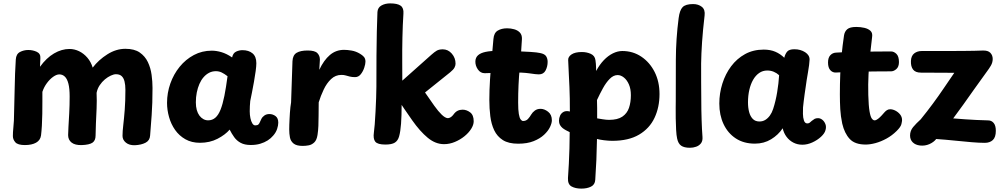

<svg xmlns="http://www.w3.org/2000/svg" viewBox="-20 -845 5925 1133"><path d="M73.2 -494Q75.2 -526.1 97.7 -538.1Q120.1 -550 147 -550Q174.1 -550 197.1 -539.2Q220 -528.4 218.2 -502L216 -451Q253.7 -503.1 298.7 -529.6Q343.8 -556 390 -556Q419.4 -556 446.9 -542.7Q474.3 -529.3 495.6 -504.5Q516.8 -479.7 527 -446Q562 -491.9 613.5 -524.4Q665 -557 720 -557Q773 -557 804.5 -535.2Q836 -513.4 852.5 -478.8Q869 -444.1 874.5 -403.8Q880 -363.6 880 -326Q880 -234 875 -166.1Q870 -98.1 865.8 -45Q864 -15.9 838.9 -2.8Q813.9 10.2 776 12Q742.8 13 722.9 -3.3Q703 -19.6 703 -43Q703 -70 707.5 -107.9Q712 -145.8 716 -196.9Q720 -248 720 -315Q720 -343.9 714.8 -364.4Q709.7 -385 697.8 -396Q685.9 -407 664 -407Q651.4 -407 633.8 -398.9Q616.2 -390.8 599 -376.6Q581.8 -362.3 568.2 -341.9Q554.7 -321.6 550 -297Q552 -251 550 -203.9Q548 -156.8 546 -115.4Q544 -74 544 -45Q544 -15.9 525.9 -3.2Q507.9 9.4 462 11.2Q422.6 12.2 402.3 -3.8Q382 -19.9 382 -48Q382 -63 384 -96.8Q386 -130.6 388.5 -177.3Q391 -224 391 -276Q391 -322.8 383.7 -351.2Q376.4 -379.7 362.7 -392.8Q349 -406 330 -406Q313.8 -406 293.7 -391.8Q273.7 -377.6 256.6 -354.4Q239.4 -331.2 230.1 -303Q230.1 -279 230.1 -245Q230.1 -211 229.6 -174Q229.1 -137 227.1 -103.5Q225.1 -70 222.1 -46Q218.1 -17.2 192.9 -3.1Q167.7 11 127 11Q84.9 11 70.4 -5.5Q56 -22 56 -42Q56 -65 58.5 -88.5Q61 -112 62 -133Q65 -226 66.5 -319.9Q68 -413.9 73.2 -494Z M965.7 -238Q965.7 -297 985.2 -352.2Q1004.7 -407.3 1040.2 -451Q1075.8 -494.7 1124 -520.3Q1172.2 -546 1229.7 -546Q1256.7 -546 1286.7 -537.2Q1316.8 -528.4 1349.7 -506.1Q1355 -531.8 1373.3 -540.4Q1391.6 -549 1410.6 -549Q1447.8 -549 1470.2 -530.2Q1492.7 -511.4 1492.7 -472.1Q1492.7 -454.9 1488.7 -425.4Q1484.7 -396 1478.7 -362.4Q1472.7 -328.9 1466.7 -298.4Q1460.7 -268 1456.7 -249Q1453.7 -219 1453.7 -188Q1453.7 -167 1457.7 -147.9Q1461.7 -128.8 1469 -116.9Q1476.3 -105.1 1486.2 -105.1Q1499.4 -105.1 1505 -110.7Q1510.6 -116.3 1514 -125.3Q1517.4 -134.3 1522.4 -143.3Q1528.4 -155.3 1540.6 -163.7Q1552.7 -172 1569.7 -172Q1589.6 -172 1605.8 -160.1Q1622.1 -148.1 1622.1 -121.1Q1622.1 -105.2 1615.3 -84.2Q1608.4 -63.2 1592.2 -44.8Q1578.9 -28.8 1559.7 -16.4Q1540.4 -4.1 1515.8 3.2Q1491.1 10.6 1460.1 10.6Q1423.4 10.6 1400.2 -2.1Q1376.9 -14.7 1362 -35.6Q1347.1 -56.4 1335.2 -80.1Q1309.2 -49.7 1263.7 -26.1Q1218.1 -2.4 1160.1 -2.4Q1110.6 -2.4 1073.9 -23.3Q1037.2 -44.2 1013.3 -78.2Q989.4 -112.2 977.6 -154.1Q965.7 -196 965.7 -238ZM1135.7 -241Q1135.7 -216 1141.1 -196.3Q1146.6 -176.6 1156.7 -162.9Q1166.9 -149.3 1180.1 -142.1Q1193.3 -134.9 1208.1 -134.9Q1233 -134.9 1250.9 -150.5Q1268.8 -166.1 1281.5 -198Q1294.2 -229.9 1304.1 -279.2Q1313.9 -328.4 1322.7 -395.2Q1303.7 -409.9 1287.9 -417.4Q1272.2 -424.9 1253.8 -424.9Q1232.4 -424.9 1214.2 -415.6Q1196 -406.2 1181.4 -389.4Q1166.8 -372.7 1156.7 -349.6Q1146.7 -326.6 1141.2 -299.1Q1135.7 -271.7 1135.7 -241Z M1705.9 -484Q1707.7 -520 1730.5 -533.5Q1753.3 -547 1795.7 -547Q1837.8 -547 1852.7 -531.7Q1867.7 -516.3 1867.7 -493.2Q1867.7 -482.4 1866.4 -470.4Q1865.1 -458.3 1864.1 -433Q1890.8 -490 1926.6 -520.4Q1962.4 -550.9 2010.6 -550.9Q2028.9 -550.9 2054.7 -546.6Q2080.6 -542.2 2104.7 -527.6Q2118.2 -519.8 2127.4 -509.5Q2136.6 -499.2 2136.6 -481.3Q2136.6 -467.2 2129.5 -445.6Q2122.4 -423.9 2108.9 -406.9Q2095.4 -389.9 2075.4 -389.9Q2057.3 -389.9 2044.3 -393.2Q2031.2 -396.4 2020.3 -399.7Q2009.3 -403 1994.8 -403Q1959.6 -403 1933.7 -378.4Q1907.8 -353.9 1890.1 -316.4Q1872.3 -278.9 1860.7 -241Q1860.2 -195.1 1860 -161.8Q1859.8 -128.6 1858.8 -102.1Q1857.8 -75.6 1853.7 -48.8Q1849 -18.4 1834.6 -4.7Q1820.2 9.1 1801.9 12.6Q1783.7 16 1766.2 16Q1729.7 16 1712.4 2Q1695.2 -12 1690.9 -34Q1686.7 -56 1686.7 -81Q1686.7 -93 1687.2 -109Q1687.7 -125 1688.7 -143Q1689.7 -161 1690.7 -178.5Q1691.7 -196 1693.7 -212.5Q1695.7 -229 1697.7 -241Z M2207.3 -774.1Q2209.1 -800.7 2231.1 -812.8Q2253 -825 2282.1 -825Q2325.7 -825 2344.5 -811.2Q2363.3 -797.3 2360.6 -764.3Q2356.3 -696.7 2354.7 -623.6Q2353.1 -550.4 2353.6 -478.7Q2354.1 -407 2354.1 -343L2350.1 -230Q2350.1 -162 2346.6 -115Q2343.1 -68 2335.1 -40Q2328.1 -15 2310.1 -3.5Q2292.1 8 2254.1 8Q2208.3 8 2194.6 -8.9Q2180.9 -25.9 2186.4 -63.8Q2188.7 -77.6 2191.3 -110.8Q2193.9 -144.1 2196 -185.6Q2198.1 -227 2199.6 -266.5Q2201.1 -306 2201.1 -333Q2201.1 -438 2201.6 -516.7Q2202.1 -595.4 2203.6 -657.5Q2205.1 -719.6 2207.3 -774.1ZM2526.4 -522.6Q2544 -538.3 2557.3 -546.1Q2570.7 -553.9 2592.9 -553.9Q2624.3 -553.9 2646.4 -528.3Q2668.4 -502.7 2668.2 -468.9Q2668.2 -458.3 2662 -446.2Q2655.8 -434.1 2636.3 -418.2L2488.1 -299.3Q2518.1 -255.3 2542.5 -221.2Q2566.9 -187.1 2586.7 -168.2Q2606.6 -149.2 2621.6 -147.7Q2626.8 -147.7 2632.6 -149.8Q2638.3 -151.9 2644.2 -156.7Q2650.1 -161.4 2655.9 -169Q2667.2 -184.9 2680.4 -191.3Q2693.6 -197.8 2709.8 -197.8Q2733.2 -197.8 2754.3 -182Q2775.3 -166.2 2775.3 -129.3Q2775.3 -108.3 2760.6 -84.8Q2745.8 -61.2 2720.6 -40.8Q2695.4 -20.4 2664.1 -7.4Q2632.7 5.7 2600.2 5.7Q2549.6 5.7 2503.9 -32.2Q2458.2 -70 2412.7 -134.7Q2367.1 -199.3 2314.7 -279L2320.9 -339.6Z M2891.8 -615Q2894.6 -651 2917.3 -664.5Q2940 -678 2972.6 -678Q2993.9 -678 3014.2 -672.3Q3034.6 -666.7 3047.7 -653Q3060.8 -639.3 3060 -615Q3055.8 -534.1 3046.7 -440Q3037.6 -345.9 3037.6 -240Q3037.6 -196.1 3041.6 -172.6Q3045.6 -149 3052.6 -140Q3059.6 -131 3066.6 -131Q3084.6 -131 3095.6 -143Q3106.6 -155 3114.6 -169Q3122.3 -182.3 3136.2 -192.6Q3150.1 -202.8 3169.9 -202.8Q3192.3 -202.8 3214.4 -185.6Q3236.6 -168.3 3236.6 -135.1Q3236.6 -118.4 3225.6 -95.4Q3214.7 -72.3 3190.7 -49.8Q3166.7 -27.2 3128.9 -12.1Q3091.2 3 3037.7 3Q2980.9 3 2947.3 -18.4Q2913.7 -39.8 2896.3 -76.4Q2879 -113.1 2873.3 -159.3Q2867.6 -205.4 2867.6 -255Q2867.6 -313 2871.6 -375.7Q2875.6 -438.4 2881.6 -500.2Q2887.6 -562 2891.8 -615ZM2840.6 -413Q2815 -413 2799.7 -435.6Q2784.4 -458.1 2785.2 -483.4Q2786 -505.6 2801.1 -519.1Q2816.2 -532.6 2845.4 -538.8Q2874.7 -545 2917.6 -545Q2970.4 -545 3021.4 -543.1Q3072.4 -541.2 3111.2 -538.6Q3150 -536 3166.6 -532.2Q3194.4 -526.9 3203 -512.7Q3211.6 -498.6 3211.6 -480.1Q3211.6 -452.2 3199.5 -429.2Q3187.4 -406.1 3159.6 -406.1Q3143.6 -406.1 3104.7 -412.1Q3065.8 -418 2988.6 -418Q2950.7 -418 2927.6 -417Q2904.4 -416 2885.5 -414.5Q2866.6 -413 2840.6 -413Z M3332.8 -490Q3331.8 -510 3352.8 -524Q3373.8 -538 3413.8 -538Q3442.4 -538 3466.3 -527.2Q3490.2 -516.4 3493.8 -490Q3495.8 -478 3496.3 -468.2Q3496.8 -458.3 3497.3 -448.6Q3497.8 -438.8 3497.8 -426.1Q3518 -463.7 3543.2 -490Q3568.4 -516.3 3596.7 -530.2Q3625 -544 3652.2 -544Q3714.9 -544 3764.6 -510.6Q3814.3 -477.1 3843.1 -420.1Q3871.8 -363 3871.8 -290Q3871.8 -212 3842.3 -149.5Q3812.9 -87 3751.2 -50.5Q3689.4 -14 3593.1 -14Q3570.3 -14 3544.2 -17.4Q3518.1 -20.8 3502.8 -25Q3501.8 39 3499.3 96.9Q3496.8 154.9 3492.6 216.1Q3490.8 244.9 3467.4 256.4Q3444.1 268 3410.8 268Q3375.7 268 3352.7 255.3Q3329.8 242.6 3331.6 205.8Q3334.6 166.9 3336.7 122.4Q3338.8 77.9 3340.3 30.3Q3341.8 -17.3 3341.8 -65.3Q3330.8 -70.3 3319.8 -76.3Q3308.8 -82.3 3299.8 -89.3Q3290.3 -97.4 3284.4 -107.7Q3278.6 -118 3278.6 -132.3Q3278.6 -148.4 3285.2 -162.9Q3291.8 -177.4 3306 -185Q3320.2 -192.6 3342.8 -187Q3342.8 -228 3342.3 -262.6Q3341.8 -297.2 3340.3 -331Q3338.8 -364.8 3336.8 -403.4Q3334.8 -442 3332.8 -490ZM3502.8 -254.7Q3503.8 -235.1 3503.8 -207.3Q3503.8 -179.4 3503.8 -146.6Q3512.7 -145.1 3535.2 -141.4Q3557.7 -137.7 3574 -137.7Q3624.7 -137.7 3652.6 -156.8Q3680.6 -175.9 3691.7 -208.7Q3702.8 -241.6 3702.8 -283.1Q3702.8 -320.4 3691.2 -346.9Q3679.6 -373.3 3661.5 -387.7Q3643.4 -402 3624.7 -402Q3600.2 -402 3578.3 -380Q3556.4 -358 3537.8 -324Q3519.1 -290 3502.8 -254.7Z M3967.7 -247Q3967.7 -370 3968.2 -493Q3968.7 -616 3984.7 -738Q3990.7 -784.8 4008.2 -802.9Q4025.7 -821 4070 -821Q4101 -821 4121.7 -804.6Q4142.3 -788.1 4137.8 -753Q4127.6 -665.4 4122.9 -596.7Q4118.2 -527.9 4117.4 -470.6Q4116.7 -413.2 4117.5 -361.6Q4118.3 -310 4118.3 -257Q4118.3 -196.3 4120.2 -138.6Q4122 -80.9 4125.4 -37Q4127.2 -13.1 4116.3 0.8Q4105.4 14.7 4087.9 20.8Q4070.4 27 4051.4 27Q4017.4 27 3999.8 14.8Q3982.1 2.7 3975.8 -27.4Q3971.6 -45.8 3969.8 -78.8Q3968.1 -111.8 3967.5 -146.9Q3966.9 -182.1 3967.3 -210.1Q3967.7 -238 3967.7 -247Z M4224.7 -234Q4224.7 -294.6 4242.7 -351.6Q4260.7 -408.7 4294.4 -453.8Q4328.2 -499 4376.6 -525.7Q4425 -552.3 4486.6 -552.3Q4525.9 -552.3 4555.2 -539.7Q4584.6 -527.1 4608.1 -504.1Q4613.1 -526.1 4624.9 -540.3Q4636.8 -554.4 4667.6 -554.4Q4703.9 -554.4 4731.1 -536.9Q4758.3 -519.3 4757.3 -492.4Q4756.3 -465.3 4748 -418.7Q4739.7 -372 4733.7 -327Q4731.7 -313 4728.4 -291Q4725.2 -269 4722.7 -247.5Q4720.2 -226 4718.7 -211Q4717.9 -195.9 4718.2 -173.2Q4718.4 -150.6 4724.2 -133.6Q4730 -116.7 4744 -116.7Q4751.9 -116.7 4757.8 -120.8Q4763.7 -124.9 4770.1 -131.6Q4779.8 -139.4 4787.3 -143.6Q4794.9 -147.7 4807.2 -147.7Q4820.6 -147.7 4832.5 -138.3Q4844.4 -128.9 4850.7 -112.8Q4857 -96.7 4851.3 -77.2Q4846.7 -58.2 4825.1 -38.2Q4803.4 -18.1 4773.9 -4.6Q4744.4 9 4714.6 9Q4685.8 9 4661.8 -3.4Q4637.9 -15.8 4621.6 -37.5Q4605.2 -59.2 4598.7 -88.1Q4572.6 -48.8 4530.3 -23.1Q4488.1 2.6 4435 2.6Q4368.7 2.6 4321.8 -28.3Q4274.9 -59.2 4249.8 -112.6Q4224.7 -166 4224.7 -234ZM4393.9 -241.1Q4393.9 -209.2 4400.7 -183.7Q4407.6 -158.1 4422.4 -143.1Q4437.2 -128.1 4461.3 -128.1Q4480.8 -128.1 4496.1 -137.5Q4511.4 -146.9 4523.3 -163.4Q4535.2 -180 4542.3 -202Q4550 -225.4 4555.9 -250.4Q4561.9 -275.3 4566.1 -301.2Q4570.3 -327.1 4573.3 -352.3Q4576.3 -377.4 4577.6 -401.1Q4563.7 -414.1 4545.9 -421.5Q4528.1 -428.9 4507.7 -428.9Q4481 -428.9 4459.9 -414.3Q4438.8 -399.7 4424.1 -374Q4409.4 -348.3 4401.7 -314.3Q4393.9 -280.2 4393.9 -241.1Z M4960.6 -635.9Q4964.1 -659 4979.7 -672.5Q4995.3 -686 5032.8 -686Q5058 -686 5080.8 -680.7Q5103.6 -675.4 5116.8 -662.9Q5130 -650.4 5126.4 -627.1Q5120 -574.8 5114.1 -519.3Q5108.2 -463.8 5105.2 -405.4Q5102.2 -347 5103.8 -285Q5105.6 -220.7 5111.1 -188.4Q5116.6 -156.1 5124.6 -145.4Q5132.6 -134.8 5140.9 -134.8Q5149.9 -134.8 5161.2 -143.6Q5172.4 -152.3 5182.8 -163.7Q5193.2 -175.1 5199.2 -182.1Q5205.2 -189.1 5213.5 -194.7Q5221.8 -200.3 5233.4 -200.3Q5247.8 -200.3 5264 -192Q5280.2 -183.7 5291.7 -169.4Q5303.1 -155.1 5303.1 -136.1Q5303.1 -129.1 5299.2 -112.6Q5295.3 -96 5271 -72Q5244 -45.2 5211.2 -27.2Q5178.3 -9.2 5146.4 -0.6Q5114.4 8 5088.6 8Q5024.7 8 4994.1 -25.2Q4963.4 -58.3 4950.1 -115.4Q4940.8 -159.4 4938.4 -201.2Q4936.1 -243 4936.1 -288Q4936.1 -349 4938.3 -405.8Q4940.6 -462.6 4946.2 -519.5Q4951.8 -576.4 4960.6 -635.9ZM4912.4 -417Q4893.4 -416 4879.8 -430.8Q4866.2 -445.7 4866.2 -476.1Q4866.2 -504.8 4879.8 -519.1Q4893.4 -533.4 4912.4 -534.4Q4938.4 -536.4 4977.1 -537.9Q5015.7 -539.4 5060.3 -539.9Q5104.9 -540.4 5151 -540.9Q5197.1 -541.4 5238.1 -541.4Q5255.1 -541.4 5269.8 -527.1Q5284.6 -512.8 5284.8 -479Q5284.8 -450.9 5269.4 -437.4Q5254.1 -424 5238.1 -424Q5196.1 -424 5155.6 -423.5Q5115.1 -423 5075.3 -422.5Q5035.4 -422 4994.9 -420.5Q4954.4 -419 4912.4 -417Z M5414.6 -416.4Q5381.9 -416.4 5367.9 -434.8Q5353.9 -453.1 5355.4 -485.9Q5357 -516.1 5375.1 -530.1Q5393.2 -544 5419.4 -544Q5503.9 -544 5562.7 -544Q5621.6 -544 5661.5 -544.4Q5701.4 -544.8 5729.1 -545.3Q5756.7 -545.8 5778.7 -546.8Q5810.1 -548 5824.1 -533.3Q5838 -518.7 5838 -497Q5838 -476 5826.9 -457.3Q5815.9 -438.7 5804.1 -423.3Q5763.1 -367 5728.7 -318.4Q5694.3 -269.9 5664.1 -227.3Q5633.9 -184.8 5604.9 -146.3Q5643.9 -143.3 5676.6 -140.9Q5709.3 -138.6 5741.6 -137.1Q5773.8 -135.6 5810.8 -134.6Q5830.8 -134.6 5843.6 -119.4Q5856.4 -104.3 5856.4 -73.3Q5856.4 -35.1 5838.7 -18.6Q5821 -2.1 5791.4 -2.1Q5757.9 -2.1 5713.3 -5.9Q5668.8 -9.7 5615.9 -15.1Q5563.1 -20.6 5504.6 -24.7Q5490 -5.9 5464.2 5.5Q5438.3 16.9 5408.7 13.6Q5381.8 10.4 5366.1 -5.1Q5350.3 -20.6 5350.3 -45.3Q5350.3 -73.3 5368.4 -95.1Q5386.6 -116.8 5413.1 -140.8Q5432.4 -164.6 5450.1 -187.4Q5467.7 -210.3 5484.8 -233.2Q5501.9 -256 5517.7 -278.7Q5533.4 -301.3 5548.9 -323.8Q5564.3 -346.2 5579.9 -369.3Q5595.4 -392.4 5611.4 -415.4Z"/></svg>

Font: Playpen Sans Hebrew
Style: Regular
Weight: 400
Designer: Tom Grace, Laura Meseguer, Veronika Burian, José Scaglione
Foundry: TypeTogether
Version: Version 2.000